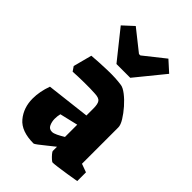

<svg xmlns="http://www.w3.org/2000/svg" viewBox="-215 -791 886 886"><g transform="rotate(45 228.0 -347.5)"><path d="M179 11Q99 11 64 -31Q29 -73 29 -133Q29 -179 47 -228L260 -253V-299Q260 -328 251.5 -339.5Q243 -351 217 -352Q188 -354 146 -353.5Q104 -353 72 -351L57 -373L81 -464Q128 -468 181 -469.5Q234 -471 273 -465Q288 -463 310 -446Q332 -429 353 -405Q374 -381 388.5 -357.5Q403 -334 403 -318V-81L444 -66V-9Q420 -5 389.5 0Q359 5 335 8Q311 11 303 11Q300 11 291 3Q282 -5 274 -14.5Q266 -24 266 -28V-55Q248 -41 229 -25.5Q210 -10 196 0.5Q182 11 179 11ZM167 -139Q167 -120 174.5 -103.5Q182 -87 201 -87Q211 -87 226.5 -94.5Q242 -102 260 -113V-193L171 -172Q167 -156 167 -139ZM190 -519 78 -659 129 -706 231 -625H240L342 -706L394 -659L280 -519Z"/></g></svg>

Font: Grenze Gotisch ExtraBold
Style: Regular
Weight: 800
Designer: Renata Polastri
Foundry: Omnibus-Type
Version: Version 1.001